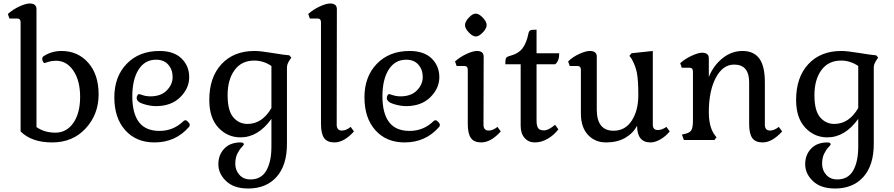

<svg xmlns="http://www.w3.org/2000/svg" viewBox="-20 -802 5123 1100"><path d="M301 -454Q277 -454 257.5 -447.5Q238 -441 234.5 -441Q231 -441 226.5 -448Q222 -455 222 -465Q222 -475 231 -481Q277 -510 332 -510Q426 -510 485.5 -442.5Q545 -375 545 -261Q545 -147 471 -66.5Q397 14 279 14Q161 14 98 -49V-674Q98 -696 78 -696H34L25 -722Q54 -748 91 -765Q128 -782 150 -782Q189 -782 189 -750V-74Q234 -42 297.5 -42Q361 -42 400 -97.5Q439 -153 439 -246.5Q439 -340 400.5 -397Q362 -454 301 -454Z M865 14Q760 14 697.5 -56Q635 -126 635 -244.5Q635 -363 706 -436.5Q777 -510 894 -510Q976 -510 1020 -467Q1064 -424 1064 -360Q1064 -296 1012.5 -245Q961 -194 873 -194Q841 -194 802 -206Q763 -218 763 -241Q763 -249 767.5 -256Q772 -263 775.5 -263Q779 -263 798.5 -256.5Q818 -250 842 -250Q902 -250 935.5 -284Q969 -318 969 -360.5Q969 -403 944 -431.5Q919 -460 874 -460Q810 -460 774 -403.5Q738 -347 738 -250Q738 -153 776 -102.5Q814 -52 894 -52Q974 -52 1032 -109Q1036 -113 1042.5 -113Q1049 -113 1058 -103.5Q1067 -94 1067 -86.5Q1067 -79 1063 -75Q986 14 865 14Z M1398 -92Q1482 -92 1535 -183V-424Q1489 -455 1437 -455Q1364 -455 1324 -400.5Q1284 -346 1284 -257Q1284 -168 1316.5 -130Q1349 -92 1398 -92ZM1415 226Q1477 226 1506 175Q1535 124 1535 38V-121Q1459 -15 1358 -15Q1283 -15 1231 -71Q1179 -127 1179 -229Q1179 -359 1249 -434.5Q1319 -510 1438 -510Q1472 -510 1540.5 -498.5Q1609 -487 1638 -485L1649 -472L1637 -454Q1624 -434 1624 -415V22Q1624 145 1564.5 211.5Q1505 278 1402 278Q1320 278 1275.5 235.5Q1231 193 1231 139Q1231 85 1265 49.5Q1299 14 1358 14Q1377 14 1377 25Q1377 29 1365 41Q1353 53 1340.5 77Q1328 101 1328 137Q1328 173 1351.5 199.5Q1375 226 1415 226Z M1939 -54Q1963 -54 1989 -75L2008 -49Q1951 14 1896 14Q1855 14 1837 -11Q1819 -36 1819 -92V-674Q1819 -696 1799 -696H1755L1746 -722Q1775 -748 1812 -765Q1849 -782 1871 -782Q1910 -782 1910 -750L1909 -88Q1909 -54 1939 -54Z M2298 14Q2193 14 2130.5 -56Q2068 -126 2068 -244.5Q2068 -363 2139 -436.5Q2210 -510 2327 -510Q2409 -510 2453 -467Q2497 -424 2497 -360Q2497 -296 2445.5 -245Q2394 -194 2306 -194Q2274 -194 2235 -206Q2196 -218 2196 -241Q2196 -249 2200.5 -256Q2205 -263 2208.5 -263Q2212 -263 2231.5 -256.5Q2251 -250 2275 -250Q2335 -250 2368.5 -284Q2402 -318 2402 -360.5Q2402 -403 2377 -431.5Q2352 -460 2307 -460Q2243 -460 2207 -403.5Q2171 -347 2171 -250Q2171 -153 2209 -102.5Q2247 -52 2327 -52Q2407 -52 2465 -109Q2469 -113 2475.5 -113Q2482 -113 2491 -103.5Q2500 -94 2500 -86.5Q2500 -79 2496 -75Q2419 14 2298 14Z M2666 -616Q2644 -639 2644 -658Q2644 -677 2665.5 -700.5Q2687 -724 2705.5 -724Q2724 -724 2746 -701Q2768 -678 2768 -658.5Q2768 -639 2746 -616Q2724 -593 2706 -593Q2688 -593 2666 -616ZM2780 -54Q2804 -54 2830 -75L2849 -49Q2792 14 2737 14Q2696 14 2678 -11Q2660 -36 2660 -92V-402Q2660 -424 2640 -424H2596L2587 -450Q2616 -476 2653 -493Q2690 -510 2712 -510Q2751 -510 2751 -478L2750 -88Q2750 -54 2780 -54Z M3054 -632V-497H3184Q3184 -452 3161 -434H3054V-112Q3054 -81 3063 -68Q3072 -55 3097 -55Q3122 -55 3160 -87L3179 -61Q3153 -27 3117 -6.5Q3081 14 3044.5 14Q3008 14 2985.5 -11.5Q2963 -37 2963 -82V-434H2875Q2875 -461 2879 -469Q2883 -477 2899 -481Q2952 -495 2974.5 -526.5Q2997 -558 3007 -608Q3010 -624 3017.5 -628Q3025 -632 3054 -632Z M3720 -88Q3720 -57 3749 -57Q3772 -57 3798 -75L3817 -49Q3794 -21 3763.5 -3.5Q3733 14 3707 14Q3630 14 3630 -82Q3607 -38 3561.5 -12Q3516 14 3452.5 14Q3389 14 3348.5 -29.5Q3308 -73 3308 -152V-402Q3308 -424 3288 -424H3244L3235 -450Q3261 -476 3298.5 -493Q3336 -510 3359 -510Q3399 -510 3399 -478V-175Q3399 -53 3495 -53Q3562 -53 3599.5 -111Q3637 -169 3637 -257Q3637 -345 3628.5 -386.5Q3620 -428 3598 -466L3586 -482L3598 -497L3720 -510Z M4041 -160Q4041 -76 4073 -31L4085 -15L4073 0H3898L3887 -31L3908 -36Q3933 -42 3941.5 -57.5Q3950 -73 3950 -111V-392Q3950 -414 3930 -414H3886L3877 -440Q3906 -466 3943.5 -483Q3981 -500 4002 -500Q4041 -500 4041 -468V-361Q4067 -426 4119 -468Q4171 -510 4234.5 -510Q4298 -510 4330 -467Q4362 -424 4362 -330V-88Q4362 -54 4392 -54Q4415 -54 4442 -75L4461 -49Q4404 14 4349 14Q4308 14 4290 -11Q4272 -36 4272 -92V-330Q4272 -432 4186 -432Q4121 -432 4081 -356.5Q4041 -281 4041 -160Z M4760 -92Q4844 -92 4897 -183V-424Q4851 -455 4799 -455Q4726 -455 4686 -400.5Q4646 -346 4646 -257Q4646 -168 4678.5 -130Q4711 -92 4760 -92ZM4777 226Q4839 226 4868 175Q4897 124 4897 38V-121Q4821 -15 4720 -15Q4645 -15 4593 -71Q4541 -127 4541 -229Q4541 -359 4611 -434.5Q4681 -510 4800 -510Q4834 -510 4902.5 -498.5Q4971 -487 5000 -485L5011 -472L4999 -454Q4986 -434 4986 -415V22Q4986 145 4926.5 211.5Q4867 278 4764 278Q4682 278 4637.5 235.5Q4593 193 4593 139Q4593 85 4627 49.5Q4661 14 4720 14Q4739 14 4739 25Q4739 29 4727 41Q4715 53 4702.5 77Q4690 101 4690 137Q4690 173 4713.5 199.5Q4737 226 4777 226Z"/></svg>

Font: Gabriela
Style: Regular
Weight: 400
Designer: Eduardo Rodriguez Tunni
Foundry: Eduardo Rodriguez Tunni
Version: Version 1.003